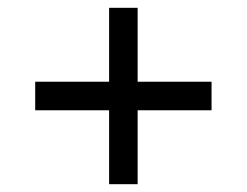

<svg xmlns="http://www.w3.org/2000/svg" viewBox="-20 -568 632 491"><path d="M259 -286H70V-359H259V-548H332V-359H521V-286H332V-97H259Z"/></svg>

Font: lkorean15
Style: Book
Weight: 400
Designer: Jelle Bosma - Monotype Design Team
Foundry: Monotype Imaging Inc.
Version: Version 2.003